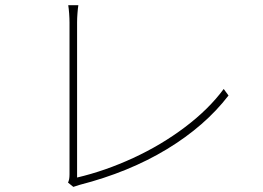

<svg xmlns="http://www.w3.org/2000/svg" viewBox="-20 -730 1017 743"><path d="M249 -55.7V-642.6Q249 -658.2 247.6 -677.7Q246.1 -697.3 244.1 -710H283.2Q281.2 -697.3 279.8 -678.7Q278.3 -660.2 278.3 -643.6V-43Q386.7 -68.4 495.6 -118.7Q604.5 -168.9 696.3 -238.3Q788.1 -307.6 845.7 -385.7L864.3 -360.4Q773.4 -242.2 626 -152.8Q478.5 -63.5 288.1 -14.6Q276.4 -10.7 263.7 -6.8L243.2 -23.4Q246.1 -29.3 247.6 -37.1Q249 -44.9 249 -55.7Z"/></svg>

Font: Min Sans VF VF
Style: Regular
Weight: 400
Designer: Jinseong-Kim, NotoSansCJK, Nunito
Foundry: Jinseong-Kim
Version: Version 1.420;Glyphs 3.1.2 (3151)